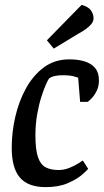

<svg xmlns="http://www.w3.org/2000/svg" viewBox="-20 -756 426 786"><path d="M167 10Q95 10 61.5 -29Q28 -68 28 -151Q28 -214 42.5 -277.5Q57 -341 86.5 -394.5Q116 -448 160 -480.5Q204 -513 264 -513Q300 -513 327 -504.5Q354 -496 369.5 -477.5Q385 -459 385 -427Q385 -403 376 -384.5Q367 -366 356 -354.5Q345 -343 339 -339H308L300 -438Q298 -439 282 -443.5Q266 -448 235 -448Q219 -448 205 -445Q191 -442 181 -435Q177 -430 168 -410Q159 -390 149 -358.5Q139 -327 132 -287Q125 -247 125 -202Q125 -143 135.5 -112.5Q146 -82 167 -71Q188 -60 220 -60Q242 -60 263.5 -68.5Q285 -77 300.5 -87Q316 -97 319 -99L341 -65Q336 -58 315 -40Q294 -22 257 -6Q220 10 167 10ZM200 -557 172 -591 314 -736Q343 -728 353 -712.5Q363 -697 363 -681Q363 -668 353 -656.5Q343 -645 328.5 -635Q314 -625 299 -617Z"/></svg>

Font: Faustina Light Medium
Style: Italic
Weight: 500
Italic angle: -8°
Version: Version 1.200